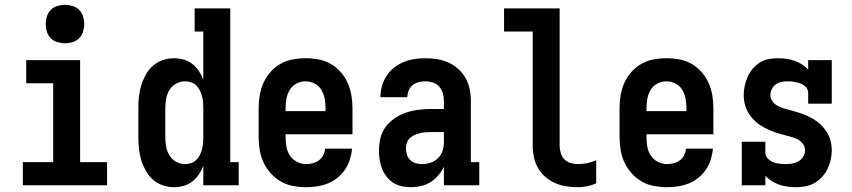

<svg xmlns="http://www.w3.org/2000/svg" viewBox="-20 -770 3540 798"><path d="M75 0V-96H201V-424H89V-520H313V-96H425V0ZM250 -590Q234 -590 218 -595Q202 -600 191 -611Q180 -622 175 -638Q170 -654 170 -670Q170 -686 175 -702Q180 -718 191 -729Q202 -740 218 -745Q234 -750 250 -750Q266 -750 282 -745Q298 -740 309 -729Q320 -718 325 -702Q330 -686 330 -670Q330 -654 325 -638Q320 -622 309 -611Q298 -600 282 -595Q266 -590 250 -590Z M703 8Q679 8 656 0Q633 -8 615 -24Q597 -40 585.5 -61Q574 -82 567 -105Q560 -128 557.5 -152Q555 -176 555 -200V-320Q555 -344 557.5 -368Q560 -392 567 -415Q574 -438 585.5 -459Q597 -480 615 -496Q633 -512 656 -520Q679 -528 703 -528Q723 -528 743 -522.5Q763 -517 779 -504.5Q795 -492 806.5 -475Q818 -458 825 -439V-639H789V-735H937V-96H972V0H825V-81Q818 -62 806.5 -45Q795 -28 779 -15.5Q763 -3 743 2.5Q723 8 703 8ZM749 -88Q762 -88 774 -92Q786 -96 795.5 -105Q805 -114 810.5 -125.5Q816 -137 819.5 -149.5Q823 -162 824 -174.5Q825 -187 825 -200V-320Q825 -333 824 -345.5Q823 -358 819.5 -370.5Q816 -383 810.5 -394.5Q805 -406 795.5 -415Q786 -424 774 -428Q762 -432 749 -432Q729 -432 711.5 -422Q694 -412 684 -395.5Q674 -379 670.5 -359.5Q667 -340 667 -320V-200Q667 -180 670.5 -160.5Q674 -141 684 -124.5Q694 -108 711.5 -98Q729 -88 749 -88Z M1252 8Q1225 8 1198 3Q1171 -2 1147.5 -15.5Q1124 -29 1105.5 -49.5Q1087 -70 1075.5 -94.5Q1064 -119 1059.5 -146Q1055 -173 1055 -200V-320Q1055 -347 1059.5 -374Q1064 -401 1075 -425.5Q1086 -450 1104 -470.5Q1122 -491 1145.5 -504.5Q1169 -518 1196 -523Q1223 -528 1250 -528Q1277 -528 1304 -523Q1331 -518 1354.5 -504.5Q1378 -491 1396 -470.5Q1414 -450 1425 -425.5Q1436 -401 1440.5 -374Q1445 -347 1445 -320V-212H1167V-200Q1167 -180 1170.5 -160Q1174 -140 1185 -123.5Q1196 -107 1214 -97.5Q1232 -88 1252 -88Q1266 -88 1280 -91.5Q1294 -95 1305.5 -103.5Q1317 -112 1323.5 -125Q1330 -138 1331 -152H1443Q1441 -129 1434 -106.5Q1427 -84 1414 -65Q1401 -46 1382.5 -31Q1364 -16 1342.5 -7.5Q1321 1 1298 4.5Q1275 8 1252 8ZM1167 -308H1333V-320Q1333 -340 1329.5 -359.5Q1326 -379 1316 -396Q1306 -413 1288 -422.5Q1270 -432 1250 -432Q1230 -432 1212 -422.5Q1194 -413 1184 -396Q1174 -379 1170.5 -359.5Q1167 -340 1167 -320Z M1688 8Q1669 8 1650 4Q1631 0 1615 -10Q1599 -20 1587 -35.5Q1575 -51 1568 -68.5Q1561 -86 1558 -105Q1555 -124 1555 -143Q1555 -169 1561 -195Q1567 -221 1582.5 -242Q1598 -263 1620 -278Q1642 -293 1666.5 -301.5Q1691 -310 1717 -313.5Q1743 -317 1769 -317H1825V-351Q1825 -367 1820.5 -382.5Q1816 -398 1805.5 -410Q1795 -422 1779.5 -427Q1764 -432 1748 -432Q1734 -432 1720 -428.5Q1706 -425 1695 -416Q1684 -407 1678.5 -393.5Q1673 -380 1673 -366H1561Q1561 -389 1567.5 -412Q1574 -435 1586.5 -454.5Q1599 -474 1617.5 -488.5Q1636 -503 1657.5 -512Q1679 -521 1702 -524.5Q1725 -528 1748 -528Q1773 -528 1797.5 -524Q1822 -520 1844 -510Q1866 -500 1884.5 -483.5Q1903 -467 1915 -445.5Q1927 -424 1932 -400Q1937 -376 1937 -351V-96H1972V0H1825V-77Q1816 -58 1802 -41.5Q1788 -25 1770 -13.5Q1752 -2 1730.5 3Q1709 8 1688 8ZM1734 -88Q1752 -88 1770 -94Q1788 -100 1801 -113Q1814 -126 1819.5 -144Q1825 -162 1825 -180V-221H1769Q1757 -221 1745.5 -220Q1734 -219 1723 -216Q1712 -213 1701.5 -208Q1691 -203 1683 -195.5Q1675 -188 1671 -176.5Q1667 -165 1667 -154Q1667 -141 1671 -128Q1675 -115 1684.5 -105.5Q1694 -96 1707 -92Q1720 -88 1734 -88Z M2382 8Q2358 8 2334 4.5Q2310 1 2287.5 -9Q2265 -19 2246.5 -35Q2228 -51 2216 -72Q2204 -93 2199 -117Q2194 -141 2194 -165V-639H2075V-735H2306V-165Q2306 -150 2310.5 -134.5Q2315 -119 2325.5 -108Q2336 -97 2351.5 -92.5Q2367 -88 2382 -88Q2402 -88 2421 -92Q2440 -96 2458 -104V-8Q2440 0 2421 4Q2402 8 2382 8Z M2752 8Q2725 8 2698 3Q2671 -2 2647.5 -15.5Q2624 -29 2605.5 -49.5Q2587 -70 2575.5 -94.5Q2564 -119 2559.5 -146Q2555 -173 2555 -200V-320Q2555 -347 2559.5 -374Q2564 -401 2575 -425.5Q2586 -450 2604 -470.5Q2622 -491 2645.5 -504.5Q2669 -518 2696 -523Q2723 -528 2750 -528Q2777 -528 2804 -523Q2831 -518 2854.5 -504.5Q2878 -491 2896 -470.5Q2914 -450 2925 -425.5Q2936 -401 2940.5 -374Q2945 -347 2945 -320V-212H2667V-200Q2667 -180 2670.5 -160Q2674 -140 2685 -123.5Q2696 -107 2714 -97.5Q2732 -88 2752 -88Q2766 -88 2780 -91.5Q2794 -95 2805.5 -103.5Q2817 -112 2823.5 -125Q2830 -138 2831 -152H2943Q2941 -129 2934 -106.5Q2927 -84 2914 -65Q2901 -46 2882.5 -31Q2864 -16 2842.5 -7.5Q2821 1 2798 4.5Q2775 8 2752 8ZM2667 -308H2833V-320Q2833 -340 2829.5 -359.5Q2826 -379 2816 -396Q2806 -413 2788 -422.5Q2770 -432 2750 -432Q2730 -432 2712 -422.5Q2694 -413 2684 -396Q2674 -379 2670.5 -359.5Q2667 -340 2667 -320Z M3286 8Q3269 8 3252 5.5Q3235 3 3218.5 -2.5Q3202 -8 3187.5 -17.5Q3173 -27 3161 -39V0H3063V-181H3161V-136Q3161 -122 3171 -111.5Q3181 -101 3193.5 -96Q3206 -91 3220 -89.5Q3234 -88 3247 -88Q3261 -88 3274.5 -90.5Q3288 -93 3299.5 -100Q3311 -107 3318.5 -119.5Q3326 -132 3326 -146Q3326 -161 3315.5 -174Q3305 -187 3291 -193Q3277 -199 3261.5 -203Q3246 -207 3231 -211Q3216 -215 3201.5 -220Q3187 -225 3173 -231.5Q3159 -238 3145.5 -246Q3132 -254 3120.5 -264.5Q3109 -275 3099.5 -287.5Q3090 -300 3083.5 -314.5Q3077 -329 3074 -344Q3071 -359 3071 -375Q3071 -395 3075.5 -414.5Q3080 -434 3088 -452Q3096 -470 3109 -485Q3122 -500 3138.5 -510.5Q3155 -521 3175 -524.5Q3195 -528 3215 -528Q3232 -528 3249 -525.5Q3266 -523 3282 -517.5Q3298 -512 3313 -502.5Q3328 -493 3339 -481V-520H3437V-339H3339V-384Q3339 -398 3329.5 -408Q3320 -418 3307 -423Q3294 -428 3280.5 -430Q3267 -432 3253 -432Q3240 -432 3227.5 -429.5Q3215 -427 3204.5 -419.5Q3194 -412 3188 -400Q3182 -388 3182 -375Q3182 -359 3192.5 -346.5Q3203 -334 3217 -327.5Q3231 -321 3246 -317Q3261 -313 3276 -309Q3291 -305 3306 -300Q3321 -295 3335 -288.5Q3349 -282 3362.5 -274Q3376 -266 3387.5 -255.5Q3399 -245 3408.5 -232.5Q3418 -220 3424.5 -206Q3431 -192 3434 -176.5Q3437 -161 3437 -146Q3437 -125 3432.5 -105.5Q3428 -86 3419 -67.5Q3410 -49 3396 -34Q3382 -19 3364.5 -9Q3347 1 3327 4.5Q3307 8 3286 8Z"/></svg>

Font: Iosevka Gothic
Style: Bold
Weight: 700
Monospace: yes
Designer: Belleve Invis
Foundry: Belleve Invis
Version: Version 15.5.1; ttfautohint (v1.8.4)